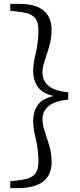

<svg xmlns="http://www.w3.org/2000/svg" viewBox="-20 -797 415 990"><path d="M332 -321V-284Q261 -276 230 -249.5Q199 -223 199 -182Q199 -154 211 -119Q223 -84 234.5 -44Q246 -4 246 40Q246 169 79 173H33V137L65 134Q127 129 152.5 108Q178 87 178 38Q178 -26 164.5 -81Q151 -136 151 -172Q151 -222 175.5 -256Q200 -290 257 -302Q200 -314 175.5 -348.5Q151 -383 151 -433Q151 -468 164.5 -523.5Q178 -579 178 -642Q178 -692 152.5 -712.5Q127 -733 65 -738L33 -741V-777H79Q244 -777 246 -645Q246 -601 234.5 -560.5Q223 -520 211 -485.5Q199 -451 199 -423Q199 -381 230 -354.5Q261 -328 332 -321Z"/></svg>

Font: Han-Nom Khai
Style: Regular
Weight: 400
Version: Version 1.200;June 22, 2023;FontCreator 14.0.0.2814 64-bit